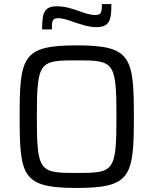

<svg xmlns="http://www.w3.org/2000/svg" viewBox="-20 -920 758 948"><path d="M188 -775H236C236 -816 238 -830 267 -830C292 -830 319 -820 347 -810C383 -799 416 -786 456 -786C522 -786 530 -822 530 -900H483C483 -859 480 -846 451 -846C424 -846 399 -855 371 -865C335 -878 299 -889 262 -889C195 -889 188 -853 188 -775ZM359 8C627 8 641 -49 641 -344C641 -639 627 -696 359 -696C90 -696 77 -639 77 -344C77 -49 90 8 359 8ZM359 -66C175 -66 162 -71 162 -344C162 -617 175 -622 359 -622C542 -622 555 -617 555 -344C555 -71 542 -66 359 -66Z"/></svg>

Font: Saira UNSAM SC
Style: Regular
Weight: 400
Designer: Hector Gatti with collaboration of the Omnibus-Type team
Foundry: Omnibus-Type
Version: Version 1.072;PS 001.072;hotconv 1.0.88;makeotf.lib2.5.64775